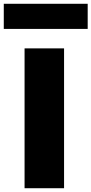

<svg xmlns="http://www.w3.org/2000/svg" viewBox="-60 -996 484 1016"><path d="M70 -740H279V0H70ZM-40 -976H404V-843H-40Z"/></svg>

Font: Encode Sans Wide
Style: ExtraBold
Weight: 800
Designer: Pablo Impallari, Andres Torresi
Foundry: Pablo Impallari, Andres Torresi
Version: Version 1.000; ttfautohint (v1.00) -l 8 -r 50 -G 200 -x 14 -